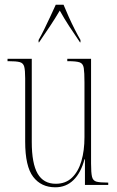

<svg xmlns="http://www.w3.org/2000/svg" viewBox="-20 -786 498 816"><path d="M215 10Q155 10 121 -34.5Q87 -79 87 -184V-453Q87 -487 83 -502.5Q79 -518 64 -522Q49 -526 16 -526H12V-536H115V-183Q115 -91 140 -48Q165 -5 217 -5Q259 -5 286 -31Q313 -57 326 -101.5Q339 -146 339 -203V-436Q339 -478 336 -497Q333 -516 318.5 -521Q304 -526 269 -526H266V-536H367V-91Q367 -52 371 -35Q375 -18 390 -14Q405 -10 438 -10H440V0H341V-109H339Q324 -52 292.5 -21Q261 10 215 10ZM144 -616Q155 -635 168 -661.5Q181 -688 194 -716Q207 -744 217 -766H250Q259 -744 271.5 -716Q284 -688 297.5 -661.5Q311 -635 322 -616V-606H320Q294 -644 273.5 -675.5Q253 -707 234 -741Q214 -707 193 -675.5Q172 -644 146 -606H144Z"/></svg>

Font: Noto Serif Display ExtraCondensed Thin
Style: Regular
Weight: 100
Width: 2
Designer: Monotype Design Team
Foundry: Monotype Imaging Inc.
Version: Version 2.009